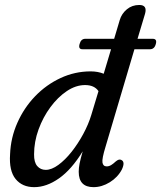

<svg xmlns="http://www.w3.org/2000/svg" viewBox="-20 -743 648 772"><path d="M300 -566Q305.5 -587 323 -587H439L461.5 -662.5Q469 -688 490 -705.5Q511 -723 540 -723Q573.5 -723 563 -687L533 -587H594Q612.5 -587 606.5 -566Q601 -545 583 -545H520.5L404.5 -153.5Q389.5 -105 392 -89.5Q394.5 -74 409 -74Q418 -74 426.8 -79.2Q435.5 -84.5 445 -93.5Q458.5 -105 467.5 -100Q484.5 -92.5 470 -61.5Q453.5 -30 421.5 -10.2Q389.5 9.5 356 9.5Q296.5 9.5 296.5 -52.5Q296.5 -67.5 300 -85.5Q303.5 -103.5 312.5 -134.5Q267.5 -61 217.2 -25.8Q167 9.5 117.5 9.5Q69.5 9.5 42.8 -23.2Q16 -56 20.5 -122.5Q23 -189 49.8 -249.2Q76.5 -309.5 121.2 -356Q166 -402.5 223.5 -429.2Q281 -456 344.5 -456Q373.5 -456 397 -446.5L426.5 -545H311.5Q294 -545 300 -566ZM117 -122.5Q116.5 -90.5 129.8 -75.2Q143 -60 164 -60Q187.5 -60 214.8 -80Q242 -100 267.8 -132.5Q293.5 -165 314.5 -203.8Q335.5 -242.5 347 -280.5L376 -376.5Q359.5 -401 322 -401Q285 -401 248.8 -376.8Q212.5 -352.5 182.8 -312.2Q153 -272 135 -222.5Q117 -173 117 -122.5Z"/></svg>

Font: Fraunces 72pt S100
Style: Italic
Weight: 400
Italic angle: -16°
Version: Version 1.000; ttfautohint (v1.8.3)